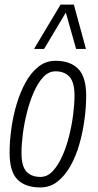

<svg xmlns="http://www.w3.org/2000/svg" viewBox="-20 -810 428 840"><path d="M157 10Q90 10 56 -25Q22 -60 22 -142Q22 -191 29.5 -246Q37 -301 52.5 -353.5Q68 -406 92 -449.5Q116 -493 148.5 -518.5Q181 -544 223 -544Q288 -544 322.5 -508.5Q357 -473 357 -391Q357 -341 349.5 -286Q342 -231 327 -178.5Q312 -126 288 -83.5Q264 -41 231.5 -15.5Q199 10 157 10ZM157 -36Q187 -36 210.5 -61Q234 -86 252 -126Q270 -166 282 -213.5Q294 -261 300 -308Q306 -355 306 -392Q306 -450 284 -474Q262 -498 223 -498Q193 -498 169.5 -473Q146 -448 128 -407Q110 -366 98 -318.5Q86 -271 80 -224.5Q74 -178 74 -142Q74 -83 95.5 -59.5Q117 -36 157 -36ZM129 -596 245 -790H303L356 -596H313L268 -755L173 -596Z"/></svg>

Font: Georama SemiCondensed Light
Style: Italic
Weight: 300
Width: 4
Italic angle: -9°
Designer: Jean-Baptiste Levee
Foundry: Production Type
Version: Version 1.000